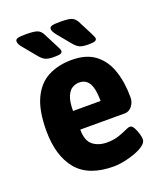

<svg xmlns="http://www.w3.org/2000/svg" viewBox="-135 -807 767 903"><g transform="rotate(-20 248.5 -355.0)"><path d="M280 8Q153 8 95 -62.5Q37 -133 37 -258Q37 -359 65.5 -419Q94 -479 145 -505Q196 -531 262 -531Q335 -531 379 -497.5Q423 -464 443 -405Q463 -346 463 -271Q463 -246 448 -227.5Q433 -209 412 -209H189Q189 -153 217 -131Q245 -109 287 -109Q319 -109 344 -117Q369 -125 386.5 -133.5Q404 -142 413 -142Q423 -142 431.5 -127Q440 -112 445 -94Q450 -76 450 -66Q450 -50 431.5 -36.5Q413 -23 385.5 -13Q358 -3 329.5 2.5Q301 8 280 8ZM187 -303H325Q325 -363 309 -391Q293 -419 259 -419Q242 -419 225.5 -410Q209 -401 198 -375.5Q187 -350 187 -303ZM363 -572Q335 -572 320.5 -578Q306 -584 291 -602L239 -665Q231 -675 225.5 -684Q220 -693 220 -701Q220 -711 231.5 -714.5Q243 -718 272 -718Q315 -718 330.5 -711.5Q346 -705 356 -687L393 -615Q398 -603 401 -597.5Q404 -592 404 -587Q404 -580 396 -576Q388 -572 363 -572ZM191 -572Q164 -572 149.5 -578Q135 -584 120 -602L68 -665Q59 -675 54 -684Q49 -693 49 -701Q49 -711 60 -714.5Q71 -718 101 -718Q143 -718 159 -711.5Q175 -705 184 -687L221 -615Q227 -603 229.5 -597.5Q232 -592 232 -587Q232 -580 224.5 -576Q217 -572 191 -572Z"/></g></svg>

Font: Asap Semi Condensed
Style: Bold
Weight: 700
Width: 4
Designer: Pablo Cosgaya
Foundry: Omnibus-Type
Version: Version 3.001; ttfautohint (v1.8.4.7-5d5b)